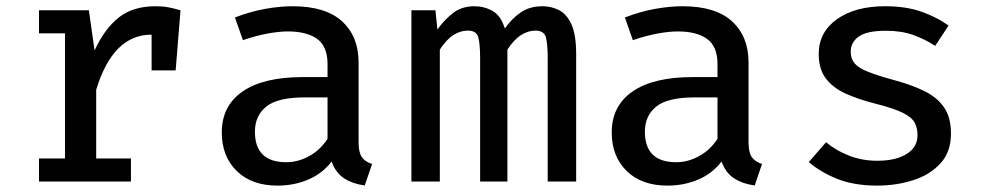

<svg xmlns="http://www.w3.org/2000/svg" viewBox="-20 -573 3117 606"><path d="M103.1 0V-72.8H185.1V-467.7H103.1V-540.5H260.5L278.5 -413.8Q309.2 -481 354.1 -517.2Q399 -553.3 470.8 -553.3Q494.4 -553.3 512.6 -549.7Q530.8 -546.2 549.7 -540.5L534.4 -350.8H458.5V-463.6H457.9Q336.4 -463.6 283.6 -289.7V-72.8H393.3V0Z M1111.8 -124.1Q1111.8 -91.8 1122.1 -77.2Q1132.3 -62.6 1154.4 -55.4L1131.3 12.3Q1094.4 7.7 1066.9 -9.7Q1039.5 -27.2 1026.7 -63.1Q997.4 -25.1 952.8 -6.2Q908.2 12.8 855.9 12.8Q774.4 12.8 727.2 -33.3Q680 -79.5 680 -154.9Q680 -239 745.9 -284.4Q811.8 -329.7 935.4 -329.7H1013.8V-370.8Q1013.8 -426.7 980.8 -450.3Q947.7 -473.8 888.7 -473.8Q861.5 -473.8 824.9 -467.2Q788.2 -460.5 746.7 -446.2L721.5 -517.9Q771.3 -536.9 817.4 -545.1Q863.6 -553.3 903.6 -553.3Q1007.7 -553.3 1059.7 -505.6Q1111.8 -457.9 1111.8 -375.9ZM883.6 -61Q921 -61 956.2 -80.5Q991.3 -100 1013.8 -134.9V-265.6H942.1Q856.4 -265.6 820.5 -236.7Q784.6 -207.7 784.6 -157.4Q784.6 -61 883.6 -61Z M1692.3 -553.3Q1720 -553.3 1744.4 -541Q1768.7 -528.7 1783.6 -496.2Q1798.5 -463.6 1798.5 -402.1V0H1708.7V-387.7Q1708.7 -434.9 1702.8 -455.6Q1696.9 -476.4 1669.7 -476.4Q1647.2 -476.4 1624.9 -462.6Q1602.6 -448.7 1581.5 -416.4V0H1495.4V-387.7Q1495.4 -434.9 1489.5 -455.6Q1483.6 -476.4 1456.4 -476.4Q1433.3 -476.4 1411.3 -462.6Q1389.2 -448.7 1368.2 -416.4V0H1278.5V-540.5H1354.4L1360.5 -480Q1383.1 -511.3 1410.5 -532.3Q1437.9 -553.3 1477.4 -553.3Q1508.2 -553.3 1534.6 -538.5Q1561 -523.6 1573.3 -483.1Q1595.4 -514.4 1623.6 -533.8Q1651.8 -553.3 1692.3 -553.3Z M2342.6 -124.1Q2342.6 -91.8 2352.8 -77.2Q2363.1 -62.6 2385.1 -55.4L2362.1 12.3Q2325.1 7.7 2297.7 -9.7Q2270.3 -27.2 2257.4 -63.1Q2228.2 -25.1 2183.6 -6.2Q2139 12.8 2086.7 12.8Q2005.1 12.8 1957.9 -33.3Q1910.8 -79.5 1910.8 -154.9Q1910.8 -239 1976.7 -284.4Q2042.6 -329.7 2166.2 -329.7H2244.6V-370.8Q2244.6 -426.7 2211.5 -450.3Q2178.5 -473.8 2119.5 -473.8Q2092.3 -473.8 2055.6 -467.2Q2019 -460.5 1977.4 -446.2L1952.3 -517.9Q2002.1 -536.9 2048.2 -545.1Q2094.4 -553.3 2134.4 -553.3Q2238.5 -553.3 2290.5 -505.6Q2342.6 -457.9 2342.6 -375.9ZM2114.4 -61Q2151.8 -61 2186.9 -80.5Q2222.1 -100 2244.6 -134.9V-265.6H2172.8Q2087.2 -265.6 2051.3 -236.7Q2015.4 -207.7 2015.4 -157.4Q2015.4 -61 2114.4 -61Z M2748.7 -65.6Q2807.7 -65.6 2841.8 -87.2Q2875.9 -108.7 2875.9 -145.6Q2875.9 -169.2 2866.9 -185.9Q2857.9 -202.6 2830 -216.7Q2802.1 -230.8 2745.6 -245.1Q2690.3 -259 2649.5 -277.4Q2608.7 -295.9 2586.4 -325.6Q2564.1 -355.4 2564.1 -402.6Q2564.1 -471.3 2621.5 -512.3Q2679 -553.3 2773.8 -553.3Q2840.5 -553.3 2889.7 -535.6Q2939 -517.9 2973.8 -492.3L2931.8 -428.2Q2900.5 -448.7 2863.3 -462.3Q2826.2 -475.9 2775.9 -475.9Q2715.9 -475.9 2690.5 -457.7Q2665.1 -439.5 2665.1 -409.7Q2665.1 -387.2 2677.7 -372.6Q2690.3 -357.9 2721 -345.9Q2751.8 -333.8 2806.2 -319Q2859 -304.6 2898.5 -285.1Q2937.9 -265.6 2959.7 -234.1Q2981.5 -202.6 2981.5 -151.3Q2981.5 -93.3 2948.2 -57.2Q2914.9 -21 2861.8 -4.1Q2808.7 12.8 2748.7 12.8Q2674.9 12.8 2621.8 -8.7Q2568.7 -30.3 2532.8 -61.5L2587.2 -124.1Q2618.5 -97.9 2659.7 -81.8Q2701 -65.6 2748.7 -65.6Z"/></svg>

Font: Fira Code Retina
Style: Regular
Weight: 450
Monospace: yes
Designer: Carrois Corporate, Edenspiekermann AG, Nikita Prokopov
Foundry: Carrois Corporate, Edenspiekermann AG, Nikita Prokopov
Version: Version 6.002